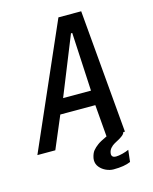

<svg xmlns="http://www.w3.org/2000/svg" viewBox="-139 -812 871 1091"><g transform="rotate(-15 297.0 -267.0)"><path d="M312 -725H446L509 0H499.5Q496.5 11 484.2 20.2Q472 29.5 462 34.8Q452 40 449.5 41.5Q447.5 42.5 435 49.5Q422.5 56.5 412.2 68.2Q402 80 399.5 94Q398.5 100 398.5 102Q398.5 112.5 405 118Q411.5 123.5 423.5 123.5Q440 123.5 463 117.5Q486 111.5 500.5 104.5L492.5 174Q455.5 190.5 392 190.5Q370.5 190.5 348.2 180.5Q326 170.5 311.2 152.5Q296.5 134.5 296.5 111.5Q296.5 107.5 297.5 99.5Q303 72 315 57.2Q327 42.5 345 29.5Q359 18.5 401 -1L385.5 -189H179.5L99.5 0H-6ZM383 -275 365 -619H357.5L219 -275Z"/></g></svg>

Font: JuliaMono MediumItalic
Style: Regular
Weight: 500
Italic angle: -9°
Monospace: yes
Designer: cormullion
Foundry: corm
Version: Version 0.049; ttfautohint (v1.8.4)